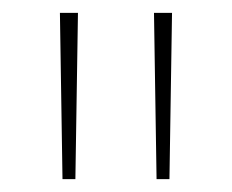

<svg xmlns="http://www.w3.org/2000/svg" viewBox="-20 -978 360 298"><path d="M77 -700 73 -958H101L97 -700ZM223 -700 219 -958H247L243 -700Z"/></svg>

Font: Noto Sans Khmer UI SemiCondensed Thin
Style: Regular
Weight: 100
Width: 4
Designer: Danh Hong and the Monotype Design Team
Foundry: Monotype Imaging Inc.
Version: Version 2.002; ttfautohint (v1.8.4.7-5d5b)